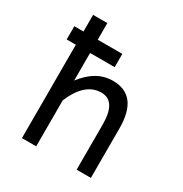

<svg xmlns="http://www.w3.org/2000/svg" viewBox="-179 -918 1005 1054"><g transform="rotate(30 323.0 -390.5)"><path d="M354 -591.8H49.8V-675.8H354ZM544.9 0H454.6V-286.1Q454.6 -434.6 361.8 -434.6Q257.8 -434.6 198.2 -291.5V0H107.9V-781.2H198.2V-417Q278.3 -522.5 383.8 -522.5Q544.9 -522.5 544.9 -314Z"/></g></svg>

Font: Cadman
Style: Regular
Weight: 400
Designer: Paul James MIller
Foundry: High-Logic / Made with FontCreator
Version: Version 2.114;March 28, 2021;FontCreator 13.0.0.2683 64-bit